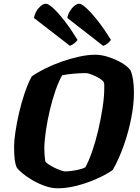

<svg xmlns="http://www.w3.org/2000/svg" viewBox="-20 -1015 752 1035"><path d="M291 0Q257 0 221 -13Q185 -26 153.5 -44.5Q122 -63 99.5 -82Q77 -101 70 -113Q63 -128 59.5 -153Q56 -178 56 -226Q56 -256 63 -303.5Q70 -351 82.5 -405.5Q95 -460 112.5 -512Q130 -564 151 -603Q182 -625 224.5 -646Q267 -667 314.5 -683.5Q362 -700 408.5 -710Q455 -720 494 -720Q527 -720 565.5 -707.5Q604 -695 637 -675.5Q670 -656 684 -635Q702 -592 702 -515Q702 -453 687.5 -378.5Q673 -304 647 -230.5Q621 -157 588 -99Q556 -76 505.5 -53Q455 -30 398.5 -15Q342 0 291 0ZM331 -91Q343 -91 364 -93.5Q385 -96 406 -101Q427 -106 440 -113Q458 -145 476.5 -198Q495 -251 509.5 -313Q524 -375 533 -434.5Q542 -494 542 -538Q542 -549 542 -556.5Q542 -564 541 -569Q536 -580 517 -592Q498 -604 476 -612.5Q454 -621 441 -621Q418 -621 380 -618Q342 -615 315 -609Q297 -578 279.5 -528Q262 -478 248.5 -420.5Q235 -363 227 -308Q219 -253 219 -212Q219 -178 224 -146Q228 -138 242.5 -128.5Q257 -119 274.5 -110.5Q292 -102 308 -96.5Q324 -91 331 -91ZM536 -768 343 -918Q346 -937 356.5 -954.5Q367 -972 381 -983.5Q395 -995 407 -995Q420 -995 447 -970Q474 -945 508.5 -901Q543 -857 578 -800Q574 -793 562 -782.5Q550 -772 536 -768ZM357 -768 163 -918Q168 -948 188.5 -971.5Q209 -995 227 -995Q241 -995 268 -970Q295 -945 329 -901Q363 -857 398 -800Q394 -793 382.5 -783Q371 -773 357 -768Z"/></svg>

Font: Texturina Black
Style: Italic
Weight: 900
Italic angle: -11°
Designer: Guillermo Torres Carreño
Foundry: Omnibus-Type
Version: Version 1.002; ttfautohint (v1.8.3)